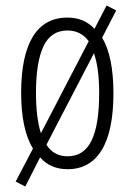

<svg xmlns="http://www.w3.org/2000/svg" viewBox="-20 -606 482 699"><path d="M393 -267Q393 -130 350.5 -60Q308 10 226 10Q164 10 126 -33L72 73L37 55L100 -65Q57 -135 57 -268Q57 -403 99.5 -472.5Q142 -542 226 -542Q286 -542 324 -501L368 -586L403 -568L352 -469Q373 -433 383 -382Q393 -331 393 -267ZM111 -268Q111 -177 129 -121L303 -456Q274 -495 226 -495Q165 -495 138 -437Q111 -379 111 -268ZM341 -267Q341 -358 322 -412L149 -79Q176 -37 226 -37Q285 -37 313 -93.5Q341 -150 341 -267Z"/></svg>

Font: Noto Sans Hebrew ExtraCondensed Light
Style: Regular
Weight: 300
Width: 2
Designer: Monotype Design Team
Foundry: Monotype Imaging Inc.
Version: Version 2.004; ttfautohint (v1.8.4.7-5d5b)